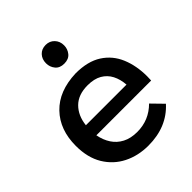

<svg xmlns="http://www.w3.org/2000/svg" viewBox="-210 -881 1011 1011"><g transform="rotate(-45 296.0 -375.0)"><path d="M306.5 4.5Q230.5 4.5 169 -26.5Q107.5 -57.5 71.2 -117.5Q35 -177.5 35 -265Q35 -385 105.5 -458.2Q176 -531.5 304 -536Q394.5 -536 451 -499.5Q507.5 -463 533.8 -400Q560 -337 560 -258.5L559 -228H151Q159 -186 179.5 -154.8Q200 -123.5 234 -105.8Q268 -88 316 -88Q403.5 -88 465.5 -150L527.5 -86.5Q445 4.5 306.5 4.5ZM452 -304.5Q449 -346.5 432.5 -378.5Q416 -410.5 384.5 -428.8Q353 -447 304.5 -447Q234.5 -447 195.5 -408Q156.5 -369 149.5 -304.5ZM298.5 -614Q265.5 -614 248.5 -635Q231.5 -656 231.5 -683.5Q231.5 -714 250 -733.8Q268.5 -753.5 298.5 -753.5Q328 -753.5 347 -733.5Q366 -713.5 366 -683.5Q366 -656 349 -635Q332 -614 298.5 -614Z"/></g></svg>

Font: Argentum Novus Medium
Style: Regular
Weight: 500
Designer: Julieta Ulanovsky (font) & Cristiano Sobral (main changes)
Foundry: Julieta Ulanovsky (font) & Cristiano Sobral (main changes)
Version: Version 3.00;November 27, 2020;FontCreator 13.0.0.2655 64-bi